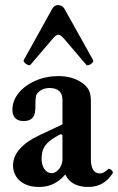

<svg xmlns="http://www.w3.org/2000/svg" viewBox="-20 -724 464 755"><path d="M31.2 -73.2Q31.2 -107.9 57.4 -137.9Q83.5 -168 134.3 -191.9L225.6 -234.9V-331.5Q225.6 -354.5 212.6 -366.2Q199.7 -377.9 174.8 -377.9Q157.2 -377.9 143.8 -370.8Q130.4 -363.8 123 -351.1Q121.1 -347.2 120.1 -335.7Q119.1 -324.2 119.1 -301.3Q119.1 -273.4 108.2 -260.7Q97.2 -248 72.8 -248Q51.3 -248 40 -259.5Q28.8 -271 28.8 -293Q28.8 -328.1 53.5 -358.4Q78.1 -388.7 119.6 -406.7Q161.1 -424.8 209.5 -424.8Q236.8 -424.8 260.3 -418.2Q283.7 -411.6 301.8 -398.9Q320.8 -385.7 329.1 -370.1Q337.4 -354.5 337.4 -325.7V-97.2Q337.4 -70.3 346.4 -56.2Q355.5 -42 372.6 -42Q380.4 -42 387.9 -45.9Q395.5 -49.8 405.3 -59.1Q407.7 -61.5 413.1 -58.8Q418.5 -56.2 421.9 -51Q425.3 -45.9 423.3 -43Q405.3 -15.1 381.8 -2Q358.4 11.2 325.2 11.2Q295.9 11.2 272.5 -0.2Q249 -11.7 236.8 -38.1Q222.2 -21 206.3 -10.3Q190.4 0.5 172.4 5.9Q154.3 11.2 132.8 11.2Q102.5 11.2 79.6 0.7Q56.6 -9.8 43.9 -29.1Q31.2 -48.3 31.2 -73.2ZM225.6 -97.2V-191.9L219.2 -196.8Q189.5 -181.6 173.3 -168Q157.2 -154.3 150.4 -138.4Q143.6 -122.6 143.6 -99.1Q143.6 -83.5 148.7 -70.6Q153.8 -57.6 162.8 -50.3Q171.9 -43 183.1 -43Q193.4 -43 203.4 -50.8Q213.4 -58.6 219.5 -71.3Q225.6 -84 225.6 -97.2ZM73.7 -488.3 185.5 -689.5Q194.3 -704.6 208.5 -704.1Q225.6 -703.1 233.4 -689.5L345.7 -488.3Q348.6 -483.4 343.3 -477.3Q337.9 -471.2 330.1 -468.5Q322.3 -465.8 319.3 -469.2L230.5 -573.2Q217.8 -587.4 209.5 -587.4Q205.1 -587.4 200 -584Q194.8 -580.6 188.5 -573.2L99.6 -469.2Q96.7 -465.8 89.4 -468.8Q82 -471.7 76.7 -477.8Q71.3 -483.9 73.7 -488.3Z"/></svg>

Font: Junicode Two Beta VF
Style: Regular
Weight: 400
Designer: Peter S. Baker
Foundry: Briery Creek Software
Version: Version 1.031 beta; ttfautohint (v1.8.1.43-b0c9)